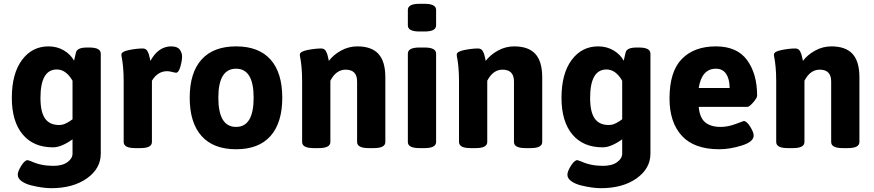

<svg xmlns="http://www.w3.org/2000/svg" viewBox="-20 -774 4582 1006"><path d="M360 -149V-351Q326 -410 278 -410Q192 -410 192 -261Q192 -187 216 -153Q240 -119 290 -119Q304 -119 316 -123.5Q328 -128 344 -138ZM508 -493V31Q508 109 435.5 160.5Q363 212 248 212Q228 212 201.5 208.5Q175 205 144.5 197.5Q114 190 93.5 175.5Q73 161 73 141Q73 124 91.5 94.5Q110 65 125 65Q127 65 143 71Q194 95 259 95Q307 95 333.5 75.5Q360 56 360 31V-44Q301 -2 258 -2Q155 -2 98.5 -70Q42 -138 42 -261Q42 -388 95 -459.5Q148 -531 234 -531Q279 -531 314.5 -510Q350 -489 368 -456L378 -499Q384 -525 436 -525H448Q508 -525 508 -493Z M903 -393Q897 -393 882 -397Q867 -401 856 -401Q806 -401 776 -351V-30Q776 2 716 2H688Q628 2 628 -30V-347Q628 -391 625 -421.5Q622 -452 619 -467Q616 -482 616 -488Q616 -504 656.5 -512Q697 -520 728 -520Q737 -520 743.5 -516Q750 -512 754 -503.5Q758 -495 760 -489.5Q762 -484 764.5 -471Q767 -458 768 -455Q810 -531 877 -531Q909 -531 921.5 -514.5Q934 -498 934 -477Q934 -456 925 -424.5Q916 -393 903 -393Z M1309 -262Q1309 -414 1217 -414Q1124 -414 1124 -262Q1124 -109 1217 -109Q1309 -109 1309 -262ZM1397.5 -462Q1459 -393 1459 -262Q1459 -131 1397.5 -61.5Q1336 8 1217 8Q1098 8 1036 -61.5Q974 -131 974 -262Q974 -393 1036 -462Q1098 -531 1217 -531Q1336 -531 1397.5 -462Z M1999 -369V-30Q1999 2 1939 2H1911Q1851 2 1851 -30V-347Q1851 -409 1791 -409Q1741 -409 1711 -351V-30Q1711 2 1651 2H1623Q1563 2 1563 -30V-347Q1563 -391 1560 -421.5Q1557 -452 1554 -467Q1551 -482 1551 -488Q1551 -504 1591.5 -512Q1632 -520 1663 -520Q1672 -520 1678.5 -516Q1685 -512 1689 -503.5Q1693 -495 1695 -489.5Q1697 -484 1699.5 -471Q1702 -458 1703 -455Q1727 -487 1767 -509Q1807 -531 1852 -531Q1927 -531 1963 -491.5Q1999 -452 1999 -369Z M2265 -493V-30Q2265 2 2205 2H2177Q2117 2 2117 -30V-493Q2117 -525 2177 -525H2205Q2265 -525 2265 -493ZM2265 -722V-641Q2265 -609 2205 -609H2177Q2117 -609 2117 -641V-722Q2117 -754 2177 -754H2205Q2265 -754 2265 -722Z M2821 -369V-30Q2821 2 2761 2H2733Q2673 2 2673 -30V-347Q2673 -409 2613 -409Q2563 -409 2533 -351V-30Q2533 2 2473 2H2445Q2385 2 2385 -30V-347Q2385 -391 2382 -421.5Q2379 -452 2376 -467Q2373 -482 2373 -488Q2373 -504 2413.5 -512Q2454 -520 2485 -520Q2494 -520 2500.5 -516Q2507 -512 2511 -503.5Q2515 -495 2517 -489.5Q2519 -484 2521.5 -471Q2524 -458 2525 -455Q2549 -487 2589 -509Q2629 -531 2674 -531Q2749 -531 2785 -491.5Q2821 -452 2821 -369Z M3240 -149V-351Q3206 -410 3158 -410Q3072 -410 3072 -261Q3072 -187 3096 -153Q3120 -119 3170 -119Q3184 -119 3196 -123.5Q3208 -128 3224 -138ZM3388 -493V31Q3388 109 3315.5 160.5Q3243 212 3128 212Q3108 212 3081.5 208.5Q3055 205 3024.5 197.5Q2994 190 2973.5 175.5Q2953 161 2953 141Q2953 124 2971.5 94.5Q2990 65 3005 65Q3007 65 3023 71Q3074 95 3139 95Q3187 95 3213.5 75.5Q3240 56 3240 31V-44Q3181 -2 3138 -2Q3035 -2 2978.5 -70Q2922 -138 2922 -261Q2922 -388 2975 -459.5Q3028 -531 3114 -531Q3159 -531 3194.5 -510Q3230 -489 3248 -456L3258 -499Q3264 -525 3316 -525H3328Q3388 -525 3388 -493Z M3641 -313H3803Q3803 -359 3785 -386.5Q3767 -414 3731 -414Q3657 -414 3641 -313ZM3947 -273Q3947 -261 3926.5 -237.5Q3906 -214 3896 -214H3641Q3646 -157 3675 -133Q3704 -109 3756 -109Q3794 -109 3835 -124.5Q3876 -140 3877 -140Q3892 -140 3910.5 -110.5Q3929 -81 3929 -64Q3929 -31 3866.5 -11.5Q3804 8 3749 8Q3617 8 3552.5 -62.5Q3488 -133 3488 -258Q3488 -399 3552.5 -465Q3617 -531 3731 -531Q3842 -531 3894.5 -459Q3947 -387 3947 -273Z M4483 -369V-30Q4483 2 4423 2H4395Q4335 2 4335 -30V-347Q4335 -409 4275 -409Q4225 -409 4195 -351V-30Q4195 2 4135 2H4107Q4047 2 4047 -30V-347Q4047 -391 4044 -421.5Q4041 -452 4038 -467Q4035 -482 4035 -488Q4035 -504 4075.5 -512Q4116 -520 4147 -520Q4156 -520 4162.5 -516Q4169 -512 4173 -503.5Q4177 -495 4179 -489.5Q4181 -484 4183.5 -471Q4186 -458 4187 -455Q4211 -487 4251 -509Q4291 -531 4336 -531Q4411 -531 4447 -491.5Q4483 -452 4483 -369Z"/></svg>

Font: mmAsap
Style: Bold
Weight: 700
Designer: Pablo Cosgaya
Foundry: Omnibus-Type
Version: Version 1.001